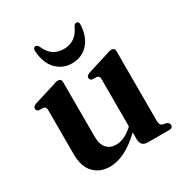

<svg xmlns="http://www.w3.org/2000/svg" viewBox="-153 -746 824 870"><g transform="rotate(-30 259.0 -311.0)"><path d="M59.5 -122V-352.5Q59.5 -369 47.5 -372L21.5 -373Q10 -377.5 10 -388Q10 -399 26 -405.5L134.5 -439Q146.5 -443.5 152.8 -445Q159 -446.5 164.5 -446.5Q181.5 -446.5 181.5 -427.5V-144Q181.5 -102.5 199.8 -82.5Q218 -62.5 249 -62.5Q269.5 -62.5 291 -72Q312.5 -81.5 335 -102L339 -106V-352.5Q339 -369 327 -372L301 -373Q289.5 -377.5 289.5 -388Q289.5 -399 306 -405.5L414 -439Q425.5 -443.5 432 -445Q438.5 -446.5 444 -446.5Q461 -446.5 461 -427.5V-64Q461 -41.5 475.5 -37L496 -32.5Q508 -26.5 508 -15.5Q508 0 490.5 0H378Q340.5 0 340.5 -38V-73.5Q292 -28 251.8 -9Q211.5 10 175 10Q123.5 10 91.5 -23.2Q59.5 -56.5 59.5 -122ZM260.5 -556.5Q323.5 -556.5 352 -620Q358 -632 367 -632Q381.5 -632 380 -611Q375 -548.5 342.2 -515Q309.5 -481.5 260.5 -481.5Q212 -481.5 179.2 -515Q146.5 -548.5 141.5 -611Q140 -632 154.5 -632Q163.5 -632 169.5 -620Q184.5 -586 207 -571.2Q229.5 -556.5 260.5 -556.5Z"/></g></svg>

Font: Fraunces 144pt S050 SemiBold
Style: Regular
Weight: 600
Version: Version 1.000; ttfautohint (v1.8.3)